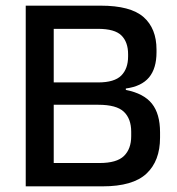

<svg xmlns="http://www.w3.org/2000/svg" viewBox="-20 -659 626 679"><path d="M140.5 0V-82.5H332Q393 -82.5 418.5 -107.5Q444 -132.5 444 -177.5V-193Q444 -239 418 -263.8Q392 -288.5 328 -288.5H140V-367.5H327Q384.5 -367.5 408.8 -391.8Q433 -416 433 -459.5V-467.5Q433 -510 409.5 -533.5Q386 -557 326.5 -557H138.5V-639H336Q441.5 -639 487.5 -598.8Q533.5 -558.5 533.5 -483.5V-474.5Q533.5 -417 507 -385.2Q480.5 -353.5 425 -346V-341Q488.5 -328.5 517.2 -292.5Q546 -256.5 546 -191V-172Q546 -90 498 -45Q450 0 342.5 0ZM71 0V-639H170V0Z"/></svg>

Font: Anek Gujarati Medium Medium
Style: Regular
Weight: 500
Version: Version 1.003